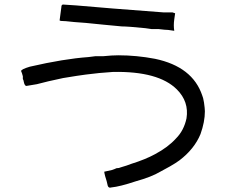

<svg xmlns="http://www.w3.org/2000/svg" viewBox="-20 -782 1040 857"><path d="M882.8 -355.5Q886.7 -347.7 890.6 -324.2Q894.5 -296.9 894.5 -285.2Q894.5 -238.3 875 -183.6Q847.7 -117.2 781.2 -66.4Q765.6 -54.7 738.3 -39.1Q710.9 -23.4 695.3 -15.6Q656.2 7.8 585.9 27.3Q515.6 50.8 476.6 54.7Q464.8 58.6 460.9 46.9Q457 27.3 449.2 3.9Q445.3 -11.7 445.3 -15.6Q445.3 -15.6 480.5 -23.4Q492.2 -27.3 500 -31.2Q511.7 -31.2 519.5 -35.2Q546.9 -43 566.4 -50.8Q628.9 -70.3 671.9 -93.8Q730.5 -125 765.6 -164.1Q800.8 -199.2 812.5 -253.9Q824.2 -328.1 769.5 -382.8Q687.5 -464.8 484.4 -460.9Q421.9 -457 363.3 -449.2Q332 -445.3 261.7 -433.6Q187.5 -418 144.5 -406.2Q101.6 -398.4 97.7 -398.4Q89.8 -398.4 85.9 -418Q85.9 -421.9 82 -429.7V-441.4Q78.1 -457 74.2 -464.8Q74.2 -472.7 113.3 -484.4Q265.6 -519.5 375 -527.3L406.2 -531.2H441.4Q480.5 -535.2 507.8 -535.2Q589.8 -535.2 671.9 -519.5Q839.8 -484.4 882.8 -355.5ZM261.7 -761.7Q269.5 -761.7 320.3 -757.8Q449.2 -746.1 710.9 -726.6H722.7H734.4Q742.2 -726.6 750 -726.6L761.7 -722.7L757.8 -695.3Q753.9 -668 757.8 -644.5L730.5 -648.4Q718.8 -648.4 687.5 -652.3H656.2L628.9 -656.2Q550.8 -664.1 523.4 -664.1Q488.3 -668 441.4 -671.9L402.3 -675.8L363.3 -679.7Q304.7 -683.6 273.4 -687.5Q246.1 -687.5 246.1 -691.4Q246.1 -691.4 253.9 -750Q253.9 -761.7 261.7 -761.7Z"/></svg>

Font: 和音 by 宁静之雨，公众号njzyshare
Style: Regular
Weight: 400
Designer: Steve Matteson
Foundry: Ascender Corporation
Version: Version 6.00;June 8, 2018;FontCreator 11.0.0.2388 32-bit